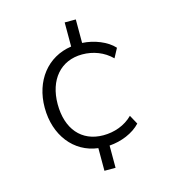

<svg xmlns="http://www.w3.org/2000/svg" viewBox="-107 -695 815 900"><g transform="rotate(-15 300.0 -245.0)"><path d="M289 115H343V7C401 3 460 -21 495 -59L471 -103C433 -65 381 -47 328 -47C222 -47 158 -123 158 -243C158 -361 224 -439 329 -439C382 -439 433 -420 471 -382L495 -427C462 -464 400 -488 343 -491V-605H289V-488C171 -471 95 -373 95 -243C95 -109 173 -9 289 5Z"/></g></svg>

Font: Poppy and Pepper Light
Style: Regular
Weight: 300
Designer: Thy Ha
Foundry: Thy Ha
Version: Version 0.001;Glyphs 3.2 (3227)